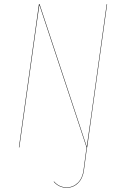

<svg xmlns="http://www.w3.org/2000/svg" viewBox="-20 -700 576 912"><path d="M486.8 -680.2H488.8L394 0H393.1L378.9 106.9Q374 146.5 351.3 169.2Q328.6 191.9 296.9 191.9Q260.3 191.9 234.9 163.1L236.8 162.1Q261.2 189.9 296.9 189.9Q327.6 189.9 349.9 168Q372.1 146 377 106.9L391.1 0L167 -676.8Q154.3 -587.9 151.9 -571.8L71.8 0H69.8L165 -680.2H168L392.1 -2.9L411.1 -136.2Z"/></svg>

Font: Fira Sans Compressed Two
Style: Italic
Weight: 100
Width: 3
Italic angle: -8°
Designer: Carrois Corporate & Edenspiekermann AG
Foundry: Carrois Corporate GbR & Edenspiekermann AG
Version: Version 4.203;PS 004.203;hotconv 1.0.88;makeotf.lib2.5.64775